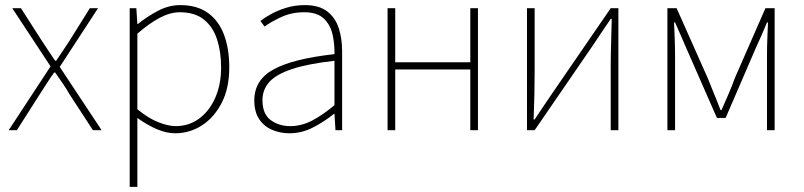

<svg xmlns="http://www.w3.org/2000/svg" viewBox="-20 -510 3150 752"><path d="M14 0 178 -250 28 -478H62L144 -350Q156 -331 169.5 -311.5Q183 -292 196 -272H200Q214 -292 226.5 -311.5Q239 -331 252 -350L332 -478H364L214 -248L378 0H344L254 -138Q241 -161 226 -183Q211 -205 196 -226H192Q177 -205 163 -183Q149 -161 134 -138L46 0Z M488 222V-478H514L518 -416H520Q556 -445 598.5 -467.5Q641 -490 686 -490Q751 -490 793.5 -460Q836 -430 857 -375Q878 -320 878 -246Q878 -165 848.5 -107.5Q819 -50 771 -19Q723 12 666 12Q632 12 594.5 -4Q557 -20 518 -48V42V222ZM668 -16Q720 -16 760 -45.5Q800 -75 823 -127Q846 -179 846 -246Q846 -307 830 -356Q814 -405 778.5 -433.5Q743 -462 684 -462Q647 -462 606 -440.5Q565 -419 518 -378V-82Q562 -46 601 -31Q640 -16 668 -16Z M1114 12Q1077 12 1045.5 -1.5Q1014 -15 995 -43.5Q976 -72 976 -117Q976 -197 1052 -238.5Q1128 -280 1290 -298Q1291 -337 1282.5 -375Q1274 -413 1248 -437.5Q1222 -462 1172 -462Q1121 -462 1080 -442.5Q1039 -423 1016 -406L1000 -428Q1015 -440 1041 -454.5Q1067 -469 1101 -479.5Q1135 -490 1174 -490Q1230 -490 1262 -465Q1294 -440 1307 -399Q1320 -358 1320 -310V0H1294L1290 -64H1288Q1251 -34 1206.5 -11Q1162 12 1114 12ZM1116 -16Q1160 -16 1201 -37Q1242 -58 1290 -98V-272Q1185 -260 1123.5 -239.5Q1062 -219 1035 -189Q1008 -159 1008 -118Q1008 -63 1040.5 -39.5Q1073 -16 1116 -16Z M1498 0V-478H1528V-266H1822V-478H1852V0H1822V-238H1528V0Z M2044 0V-478H2074V-224Q2074 -184 2073 -137Q2072 -90 2070 -42H2074Q2089 -65 2109 -94.5Q2129 -124 2144 -146L2372 -478H2402V0H2372V-254Q2372 -294 2373.5 -341Q2375 -388 2376 -436H2372Q2357 -414 2337 -384.5Q2317 -355 2302 -332L2074 0Z M2594 0V-478H2630L2752 -204Q2764 -173 2777 -142Q2790 -111 2802 -79H2806Q2820 -111 2833.5 -142Q2847 -173 2858 -204L2978 -478H3014V0H2984V-292Q2984 -310 2984.5 -331Q2985 -352 2986 -375.5Q2987 -399 2988 -422H2984Q2974 -397 2963.5 -373.5Q2953 -350 2942 -326L2822 -48H2788L2666 -326Q2656 -350 2645.5 -373.5Q2635 -397 2624 -422H2620Q2621 -399 2622 -375.5Q2623 -352 2623.5 -331Q2624 -310 2624 -292V0Z"/></svg>

Font: Source Sans 3 VF
Style: Regular
Weight: 200
Designer: Paul D. Hunt
Foundry: Adobe
Version: Version 3.046;hotconv 1.0.118;makeotfexe 2.5.65603